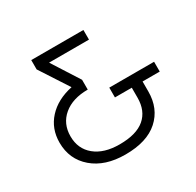

<svg xmlns="http://www.w3.org/2000/svg" viewBox="-148 -835 1039 1017"><g transform="rotate(-30 371.0 -326.5)"><path d="M445 -275V-335H719V-275H614V-214Q614 -110 544.5 -47.5Q475 15 343 15Q219 15 145 -48.5Q71 -112 71 -214Q71 -299 125 -358Q179 -417 273 -437L160 -611V-668H479V-609H235L341 -443V-383Q248 -383 193 -337Q138 -291 138 -214Q138 -137 193 -92Q248 -47 343 -47Q446 -47 497 -90.5Q548 -134 548 -214V-275Z"/></g></svg>

Font: Zaghawa Beria
Style: Regular
Weight: 400
Designer: Anonymous
Foundry: Designed by a volunteer who chooses to remain anonymous, in cooperation with SIL International and the Mission Protestan
Version: Version 1.001